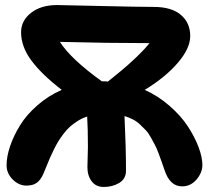

<svg xmlns="http://www.w3.org/2000/svg" viewBox="-20 -682 818 756"><path d="M388.2 54.2Q357.9 54.2 341.1 32Q324.2 9.8 324.2 -23.9Q324.2 -34.2 325.2 -63Q326.2 -91.8 326.2 -105Q326.2 -174.8 323.2 -223.1Q303.7 -216.8 286.6 -206.1Q269.5 -195.3 256.6 -184.1Q243.7 -172.9 231.2 -156.5Q218.8 -140.1 210.4 -126.7Q202.1 -113.3 192.4 -93.8Q182.6 -74.2 177.2 -61.5Q171.9 -48.8 163.6 -28.6Q155.3 -8.3 150.9 2Q140.1 26.9 124.8 37.8Q109.4 48.8 84 48.8Q54.2 48.8 30 24.7Q5.9 0.5 5.9 -30.8Q5.9 -64.9 19.5 -105.7Q33.2 -146.5 58.6 -188Q84 -229.5 127.2 -267.3Q170.4 -305.2 223.1 -328.1Q144.5 -388.7 103.8 -443.4Q63 -498 63 -555.2Q63 -600.6 102.1 -631.3Q141.1 -662.1 205.1 -662.1Q222.2 -662.1 375 -658.4Q527.8 -654.8 585 -654.8Q655.3 -654.8 692.1 -623.5Q729 -592.3 729 -540Q729 -491.2 679.4 -433.8Q629.9 -376.5 549.8 -328.1Q603 -304.2 647.9 -264.9Q692.9 -225.6 720 -183.8Q747.1 -142.1 762 -102.3Q776.9 -62.5 776.9 -32.2Q776.9 -2.4 753.9 24.7Q731 51.8 696.8 51.8Q648.9 51.8 627.9 -12.2Q619.6 -36.1 616.2 -45.9Q612.8 -55.7 604.5 -77.9Q596.2 -100.1 590.3 -110.8Q584.5 -121.6 574.5 -139.9Q564.5 -158.2 554.7 -168.5Q544.9 -178.7 532 -191.2Q519 -203.6 503.4 -211.7Q487.8 -219.7 470.2 -225.1Q476.1 -101.1 476.1 -9.8Q476.1 22 449.7 38.1Q423.3 54.2 388.2 54.2ZM388.2 -361.8Q398.9 -361.8 404.8 -360.8Q519.5 -451.2 568.8 -512.2Q406.2 -512.2 215.8 -517.1Q258.8 -449.7 380.9 -361.8Z"/></svg>

Font: Shantell Sans Bouncy
Style: Bold
Weight: 700
Designer: Stephen Nixon, Anya Danilova, Shantell Martin
Foundry: Arrow Type
Version: Version 1.006;[9816181b4]